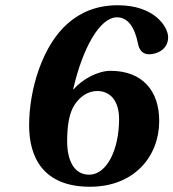

<svg xmlns="http://www.w3.org/2000/svg" viewBox="-20 -700 661 732"><path d="M91 -222C91 -100 145 12 323 12C492 12 587 -104 587 -239C587 -354 523 -430 401 -430C354 -430 295 -399 261 -360H259C295 -516 360 -634 426 -634C466 -634 493 -599 506 -534C510 -512 522 -493 548 -493C578 -493 621 -511 621 -558C621 -596 571 -680 429 -680C347 -680 286 -652 240 -612C143 -529 91 -361 91 -222ZM236 -162C236 -222 244 -269 264 -300C285 -332 315 -353 351 -353C400 -353 434 -316 434 -246C434 -129 387 -34 320 -34C260 -34 236 -92 236 -162Z"/></svg>

Font: Heuristica
Style: Bold Italic
Weight: 700
Italic angle: -13°
Version: Version 1.0.1